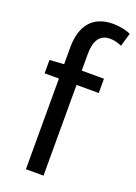

<svg xmlns="http://www.w3.org/2000/svg" viewBox="-153 -871 662 933"><g transform="rotate(20 178.0 -404.5)"><path d="M107 0H198V-469H313V-543H198V-629C198 -699 223 -736 275 -736C294 -736 316 -731 336 -722L356 -791C331 -802 298 -809 265 -809C157 -809 107 -740 107 -630V-543L33 -538V-469H107Z"/></g></svg>

Font: DAIFUKU Sans JP
Style: Regular
Weight: 400
Designer: Original font ‘Source Han Sans JP’ : Ryoko NISHIZUKA  (kana, bopomofo & ideographs); Paul D. Hunt (Latin, Greek & Cyrill
Foundry: Daifuku
Version: Version 1.001